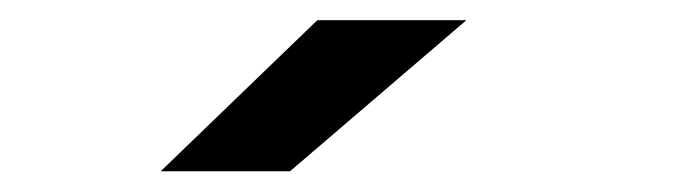

<svg xmlns="http://www.w3.org/2000/svg" viewBox="-20 -730 690 190"><path d="M267 -560.5H139L294 -710H441.5Z"/></svg>

Font: Trispace SemiBold
Style: Regular
Weight: 600
Designer: Tyler Finck
Foundry: Etcetera Type Company
Version: Version 1.210; ttfautohint (v1.8.3)